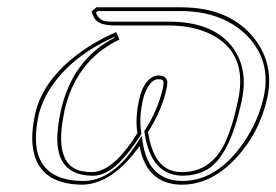

<svg xmlns="http://www.w3.org/2000/svg" viewBox="-20 -489 750 521"><path d="M626 -216.8Q653.3 -344.7 553.2 -395.5Q504.9 -419.4 439.5 -419.9H292.5Q251 -419.9 238.3 -436.5Q232.4 -445.3 228.5 -458L241.7 -469.2H470.7Q602.1 -469.2 668.9 -386.2Q724.6 -315.9 705.6 -225.1Q685.1 -128.9 618.2 -57.6Q552.2 11.7 474.6 12.2Q391.1 12.2 365.2 -66.4Q361.3 -79.1 358.9 -92.8Q286.1 8.8 205.6 12.2Q79.6 12.2 68.4 -95.2Q64.9 -131.3 74.7 -176.8Q96.7 -280.3 215.8 -359.4Q253.9 -384.3 295.4 -401.9L304.2 -381.8Q185.1 -324.7 154.3 -186Q153.8 -184.6 154.3 -184.1Q124.5 -43.5 199.7 -24.9Q213.4 -22 228.5 -22Q280.3 -22 337.4 -104Q345.2 -115.7 353 -127.9Q346.2 -166.5 357.4 -217.8Q367.7 -266.6 395.5 -280.8Q402.3 -283.7 408.2 -284.2Q433.1 -284.2 434.1 -265.6Q434.1 -258.3 431.6 -247.1Q420.4 -194.8 386.2 -137.7Q383.8 -133.8 381.8 -130.9Q396.5 -30.8 460.4 -22.9Q467.3 -22 473.6 -22Q548.8 -22 586.9 -94.2Q609.4 -138.2 626 -216.8ZM635.7 -214.8Q604 -65.9 542 -28.8Q512.7 -12.2 473.6 -12.2Q389.2 -14.2 372.1 -129.4L371.6 -133.3L373.5 -136.2Q406.7 -187.5 420.9 -245.1Q421.4 -247.6 421.9 -249Q426.3 -270.5 419.9 -272.5Q418.5 -272.9 417 -273.4Q412.6 -273.9 408.2 -273.9Q390.1 -273.9 375 -240.2Q369.6 -228 367.2 -215.8Q356.9 -166 363.3 -129.9L363.8 -126L361.8 -122.6Q302.2 -29.3 252.4 -15.1Q240.7 -11.7 228.5 -12.2Q135.7 -14.2 135.3 -112.3Q135.7 -144 144.5 -186Q175.3 -327.1 291 -386.7L290 -388.7Q173.8 -336.9 116.7 -249.5Q92.8 -212.4 84.5 -174.8Q52.7 -25.4 163.1 -2Q183.1 2 205.6 2Q279.8 2 340.3 -84Q345.7 -91.3 350.6 -98.6L364.3 -120.1L368.7 -94.7Q386.2 1 474.6 2Q568.4 2 640.1 -100.6Q681.6 -161.1 695.8 -227.1Q716.3 -322.8 651.9 -390.6Q606.9 -437 536.1 -452.6Q504.9 -459 470.7 -459H245.1L240.2 -454.6Q248.5 -434.1 267.1 -431.2Q276.4 -430.2 292.5 -430.2H439.5Q554.7 -430.2 608.4 -364.3Q641.1 -323.2 641.6 -265.1Q641.1 -240.7 635.7 -214.8Z"/></svg>

Font: Linux Biolinum Outline O
Style: Italic
Weight: 400
Italic angle: -12°
Designer: Philipp H. Poll
Foundry: Philipp H. Poll
Version: Version 0.6.2